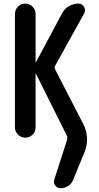

<svg xmlns="http://www.w3.org/2000/svg" viewBox="-20 -750 540 1046"><path d="M61.5 -55.7V-673.8Q61.5 -697.3 78.1 -713.9Q94.7 -730.5 117.7 -730.5Q140.6 -730.5 157.2 -713.9Q173.8 -697.3 173.8 -673.8V-411.1Q173.8 -410.2 174.8 -410.2Q175.8 -410.2 175.8 -411.1L317.4 -675.8Q330.1 -701.2 354.5 -715.8Q378.9 -730.5 407.2 -730.5Q426.8 -730.5 437.5 -712.9Q448.2 -695.3 438.5 -676.8L280.3 -391.6Q275.4 -381.8 280.3 -372.1L432.6 -76.2Q471.7 -1 440.4 79.1L378.9 228.5Q371.1 250 352.1 262.7Q333 275.4 309.6 275.4Q291 275.4 280.3 259.8Q269.5 244.1 276.4 226.6L345.7 10.7Q348.6 -1 344.7 -9.8L175.8 -348.6Q175.8 -349.6 174.8 -349.6Q173.8 -349.6 173.8 -348.6V-55.7Q173.8 -32.2 157.2 -16.1Q140.6 0 117.7 0Q94.7 0 78.1 -16.6Q61.5 -33.2 61.5 -55.7Z"/></svg>

Font: Rounded-X Mgen+ 1m medium
Style: Regular
Weight: 500
Designer: [Source Han Sans]
Ryoko NISHIZUKA  (kana & ideographs); Paul D. Hunt (Latin, Greek & Cyrillic); Wenlong ZHANG  (bopomofo
Version: Version 1.059.20150602